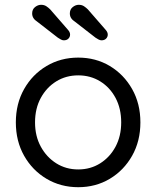

<svg xmlns="http://www.w3.org/2000/svg" viewBox="-20 -770 651 800"><path d="M565 -260Q565 -182 530.5 -121Q496 -60 437.5 -25Q379 10 306 10Q233 10 174 -25Q115 -60 80.5 -121Q46 -182 46 -260Q46 -338 80.5 -399Q115 -460 174 -495Q233 -530 306 -530Q379 -530 437.5 -495Q496 -460 530.5 -399Q565 -338 565 -260ZM485 -260Q485 -318 461.5 -362Q438 -406 397.5 -431Q357 -456 306 -456Q255 -456 214.5 -431Q174 -406 150 -362Q126 -318 126 -260Q126 -203 150 -159Q174 -115 214.5 -89.5Q255 -64 306 -64Q357 -64 397.5 -89.5Q438 -115 461.5 -159Q485 -203 485 -260ZM403 -602Q397 -602 390.5 -605.5Q384 -609 378 -613L293 -679Q282 -686 276.5 -694.5Q271 -703 271 -714Q271 -731 283 -740.5Q295 -750 308 -750Q321 -750 330 -744Q339 -738 346 -731L420 -646Q429 -636 429 -626Q429 -616 422 -609Q415 -602 403 -602ZM246 -602Q240 -602 233.5 -605.5Q227 -609 221 -613L136 -679Q125 -686 119.5 -694.5Q114 -703 114 -714Q114 -731 126 -740.5Q138 -750 151 -750Q164 -750 173 -744Q182 -738 189 -731L263 -646Q272 -636 272 -626Q272 -616 265 -609Q258 -602 246 -602Z"/></svg>

Font: Quicksand Light Medium
Style: Regular
Weight: 500
Version: Version 3.006